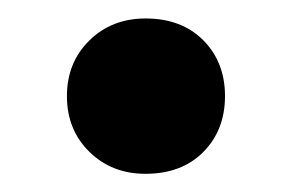

<svg xmlns="http://www.w3.org/2000/svg" viewBox="-20 -382 318 210"><path d="M139.2 -361.8Q178.7 -361.8 202.4 -337.9Q226.1 -314 226.1 -276.9Q226.1 -239.7 202.4 -215.8Q178.7 -191.9 139.2 -191.9Q102.1 -191.9 77.6 -216.1Q53.2 -240.2 53.2 -276.9Q53.2 -313.5 77.6 -337.6Q102.1 -361.8 139.2 -361.8Z"/></svg>

Font: Lumene Sans
Style: Bold
Weight: 600
Designer: Deni Anggara
Version: Version 1.003;Glyphs 3.1.2 (3151)